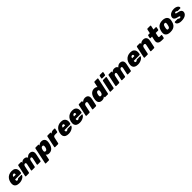

<svg xmlns="http://www.w3.org/2000/svg" viewBox="1013 -3946 7339 7339"><g transform="rotate(-45 4683.0 -276.5)"><path d="M256 10Q173 10 117.5 -18.5Q62 -47 41 -105Q20 -163 38 -252Q39 -256 40 -262.5Q41 -269 42 -272Q62 -355 108 -412.5Q154 -470 221 -500Q288 -530 370 -530Q462 -530 514.5 -493.5Q567 -457 583.5 -396.5Q600 -336 585 -261L580 -233Q578 -223 568.5 -215Q559 -207 548 -207H239Q239 -207 238.5 -205Q238 -203 238 -201Q233 -177 235.5 -158.5Q238 -140 249.5 -129.5Q261 -119 281 -119Q294 -119 304 -123Q314 -127 322 -133.5Q330 -140 337 -146Q348 -155 354.5 -157.5Q361 -160 372 -160H529Q539 -160 544 -154Q549 -148 546 -139Q541 -121 520 -95.5Q499 -70 461.5 -46Q424 -22 372 -6Q320 10 256 10ZM263 -319H388V-321Q394 -348 390.5 -367Q387 -386 375 -395.5Q363 -405 343 -405Q323 -405 307 -395.5Q291 -386 280.5 -367Q270 -348 263 -321Z M623 0Q612 0 606 -7.5Q600 -15 602 -26L701 -494Q703 -505 712.5 -512.5Q722 -520 733 -520H870Q881 -520 886.5 -512.5Q892 -505 890 -494L883 -461Q899 -477 919.5 -493Q940 -509 968.5 -519.5Q997 -530 1036 -530Q1095 -530 1130 -507Q1165 -484 1179 -446Q1210 -482 1249.5 -506Q1289 -530 1342 -530Q1398 -530 1436.5 -506.5Q1475 -483 1491 -434.5Q1507 -386 1490 -308L1430 -26Q1428 -15 1419 -7.5Q1410 0 1399 0H1253Q1242 0 1236 -7.5Q1230 -15 1232 -26L1291 -302Q1296 -328 1292.5 -343.5Q1289 -359 1278 -366.5Q1267 -374 1249 -374Q1234 -374 1219 -366.5Q1204 -359 1192.5 -343.5Q1181 -328 1176 -302L1117 -26Q1115 -15 1106 -7.5Q1097 0 1086 0H940Q929 0 923 -7.5Q917 -15 919 -26L978 -302Q983 -328 979 -343.5Q975 -359 964 -366.5Q953 -374 937 -374Q921 -374 905.5 -366Q890 -358 878.5 -343Q867 -328 862 -302L803 -26Q801 -15 792 -7.5Q783 0 772 0Z M1509 190Q1498 190 1492.5 182.5Q1487 175 1489 164L1628 -494Q1630 -505 1639.5 -512.5Q1649 -520 1660 -520H1801Q1812 -520 1818 -512.5Q1824 -505 1822 -494L1815 -461Q1844 -491 1880.5 -510.5Q1917 -530 1971 -530Q2018 -530 2054 -516Q2090 -502 2114 -473Q2138 -444 2146 -400Q2154 -356 2144 -297Q2140 -276 2137 -260Q2134 -244 2128 -222Q2114 -166 2090 -122.5Q2066 -79 2034 -50Q2002 -21 1962 -5.5Q1922 10 1875 10Q1828 10 1792.5 -5.5Q1757 -21 1740 -54L1694 164Q1692 175 1682.5 182.5Q1673 190 1663 190ZM1830 -146Q1856 -146 1872.5 -156.5Q1889 -167 1900 -186Q1911 -205 1919 -228Q1924 -243 1927.5 -260Q1931 -277 1932 -292Q1936 -316 1933 -334.5Q1930 -353 1918.5 -363.5Q1907 -374 1881 -374Q1856 -374 1837.5 -363Q1819 -352 1808.5 -334Q1798 -316 1792 -294Q1785 -273 1781.5 -256.5Q1778 -240 1775 -219Q1772 -198 1776 -182Q1780 -166 1793 -156Q1806 -146 1830 -146Z M2196 0Q2185 0 2179 -7.5Q2173 -15 2175 -26L2274 -494Q2276 -505 2285.5 -512.5Q2295 -520 2306 -520H2451Q2462 -520 2467.5 -512.5Q2473 -505 2471 -494L2464 -457Q2489 -485 2523.5 -502.5Q2558 -520 2613 -520H2675Q2686 -520 2692 -512.5Q2698 -505 2696 -494L2668 -365Q2666 -354 2656.5 -346.5Q2647 -339 2637 -339H2524Q2488 -339 2466 -320Q2444 -301 2436 -265L2384 -26Q2382 -15 2373 -7.5Q2364 0 2353 0Z M2921 10Q2838 10 2782.5 -18.5Q2727 -47 2706 -105Q2685 -163 2703 -252Q2704 -256 2705 -262.5Q2706 -269 2707 -272Q2727 -355 2773 -412.5Q2819 -470 2886 -500Q2953 -530 3035 -530Q3127 -530 3179.5 -493.5Q3232 -457 3248.5 -396.5Q3265 -336 3250 -261L3245 -233Q3243 -223 3233.5 -215Q3224 -207 3213 -207H2904Q2904 -207 2903.5 -205Q2903 -203 2903 -201Q2898 -177 2900.5 -158.5Q2903 -140 2914.5 -129.5Q2926 -119 2946 -119Q2959 -119 2969 -123Q2979 -127 2987 -133.5Q2995 -140 3002 -146Q3013 -155 3019.5 -157.5Q3026 -160 3037 -160H3194Q3204 -160 3209 -154Q3214 -148 3211 -139Q3206 -121 3185 -95.5Q3164 -70 3126.5 -46Q3089 -22 3037 -6Q2985 10 2921 10ZM2928 -319H3053V-321Q3059 -348 3055.5 -367Q3052 -386 3040 -395.5Q3028 -405 3008 -405Q2988 -405 2972 -395.5Q2956 -386 2945.5 -367Q2935 -348 2928 -321Z M3528 10Q3445 10 3389.5 -18.5Q3334 -47 3313 -105Q3292 -163 3310 -252Q3311 -256 3312 -262.5Q3313 -269 3314 -272Q3334 -355 3380 -412.5Q3426 -470 3493 -500Q3560 -530 3642 -530Q3734 -530 3786.5 -493.5Q3839 -457 3855.5 -396.5Q3872 -336 3857 -261L3852 -233Q3850 -223 3840.5 -215Q3831 -207 3820 -207H3511Q3511 -207 3510.5 -205Q3510 -203 3510 -201Q3505 -177 3507.5 -158.5Q3510 -140 3521.5 -129.5Q3533 -119 3553 -119Q3566 -119 3576 -123Q3586 -127 3594 -133.5Q3602 -140 3609 -146Q3620 -155 3626.5 -157.5Q3633 -160 3644 -160H3801Q3811 -160 3816 -154Q3821 -148 3818 -139Q3813 -121 3792 -95.5Q3771 -70 3733.5 -46Q3696 -22 3644 -6Q3592 10 3528 10ZM3535 -319H3660V-321Q3666 -348 3662.5 -367Q3659 -386 3647 -395.5Q3635 -405 3615 -405Q3595 -405 3579 -395.5Q3563 -386 3552.5 -367Q3542 -348 3535 -321Z M3895 0Q3884 0 3878 -7.5Q3872 -15 3874 -26L3973 -494Q3975 -505 3984.5 -512.5Q3994 -520 4005 -520H4150Q4161 -520 4166.5 -512.5Q4172 -505 4170 -494L4163 -458Q4195 -488 4238 -509Q4281 -530 4335 -530Q4395 -530 4435.5 -505Q4476 -480 4492.5 -430Q4509 -380 4493 -304L4433 -26Q4431 -15 4422 -7.5Q4413 0 4402 0H4244Q4233 0 4227 -7.5Q4221 -15 4223 -26L4280 -297Q4288 -335 4276.5 -354.5Q4265 -374 4230 -374Q4196 -374 4172.5 -354Q4149 -334 4141 -297L4083 -26Q4081 -15 4072 -7.5Q4063 0 4052 0Z M4729 10Q4684 10 4647 -4Q4610 -18 4587 -47Q4564 -76 4555.5 -120Q4547 -164 4557 -223Q4561 -245 4564.5 -261Q4568 -277 4573 -298Q4587 -354 4610.5 -397.5Q4634 -441 4667 -470Q4700 -499 4740 -514.5Q4780 -530 4826 -530Q4872 -530 4908.5 -515.5Q4945 -501 4964 -477L5007 -684Q5009 -695 5018 -702.5Q5027 -710 5038 -710H5192Q5202 -710 5208.5 -702.5Q5215 -695 5213 -684L5073 -26Q5071 -15 5061.5 -7.5Q5052 0 5042 0H4900Q4890 0 4883.5 -7.5Q4877 -15 4879 -26L4885 -54Q4855 -25 4819.5 -7.5Q4784 10 4729 10ZM4820 -146Q4846 -146 4863.5 -157Q4881 -168 4892.5 -186Q4904 -204 4910 -226Q4916 -248 4919 -264.5Q4922 -281 4925 -301Q4929 -322 4925 -338Q4921 -354 4908 -364Q4895 -374 4871 -374Q4846 -374 4828.5 -363.5Q4811 -353 4800.5 -334.5Q4790 -316 4783 -292Q4779 -277 4775 -260Q4771 -243 4769 -228Q4766 -204 4768 -185.5Q4770 -167 4782.5 -156.5Q4795 -146 4820 -146Z M5199 0Q5188 0 5182 -7.5Q5176 -15 5178 -26L5277 -494Q5279 -505 5288.5 -512.5Q5298 -520 5309 -520H5457Q5468 -520 5474 -512.5Q5480 -505 5478 -494L5378 -26Q5376 -15 5367 -7.5Q5358 0 5347 0ZM5325 -585Q5314 -585 5308 -592.5Q5302 -600 5304 -611L5326 -716Q5328 -727 5337.5 -735Q5347 -743 5358 -743H5503Q5513 -743 5519 -735Q5525 -727 5523 -716L5500 -611Q5499 -600 5489.5 -592.5Q5480 -585 5469 -585Z M5503 0Q5492 0 5486 -7.5Q5480 -15 5482 -26L5581 -494Q5583 -505 5592.5 -512.5Q5602 -520 5613 -520H5750Q5761 -520 5766.5 -512.5Q5772 -505 5770 -494L5763 -461Q5779 -477 5799.5 -493Q5820 -509 5848.5 -519.5Q5877 -530 5916 -530Q5975 -530 6010 -507Q6045 -484 6059 -446Q6090 -482 6129.5 -506Q6169 -530 6222 -530Q6278 -530 6316.5 -506.5Q6355 -483 6371 -434.5Q6387 -386 6370 -308L6310 -26Q6308 -15 6299 -7.5Q6290 0 6279 0H6133Q6122 0 6116 -7.5Q6110 -15 6112 -26L6171 -302Q6176 -328 6172.5 -343.5Q6169 -359 6158 -366.5Q6147 -374 6129 -374Q6114 -374 6099 -366.5Q6084 -359 6072.5 -343.5Q6061 -328 6056 -302L5997 -26Q5995 -15 5986 -7.5Q5977 0 5966 0H5820Q5809 0 5803 -7.5Q5797 -15 5799 -26L5858 -302Q5863 -328 5859 -343.5Q5855 -359 5844 -366.5Q5833 -374 5817 -374Q5801 -374 5785.5 -366Q5770 -358 5758.5 -343Q5747 -328 5742 -302L5683 -26Q5681 -15 5672 -7.5Q5663 0 5652 0Z M6670 10Q6587 10 6531.5 -18.5Q6476 -47 6455 -105Q6434 -163 6452 -252Q6453 -256 6454 -262.5Q6455 -269 6456 -272Q6476 -355 6522 -412.5Q6568 -470 6635 -500Q6702 -530 6784 -530Q6876 -530 6928.5 -493.5Q6981 -457 6997.5 -396.5Q7014 -336 6999 -261L6994 -233Q6992 -223 6982.5 -215Q6973 -207 6962 -207H6653Q6653 -207 6652.5 -205Q6652 -203 6652 -201Q6647 -177 6649.5 -158.5Q6652 -140 6663.5 -129.5Q6675 -119 6695 -119Q6708 -119 6718 -123Q6728 -127 6736 -133.5Q6744 -140 6751 -146Q6762 -155 6768.5 -157.5Q6775 -160 6786 -160H6943Q6953 -160 6958 -154Q6963 -148 6960 -139Q6955 -121 6934 -95.5Q6913 -70 6875.5 -46Q6838 -22 6786 -6Q6734 10 6670 10ZM6677 -319H6802V-321Q6808 -348 6804.5 -367Q6801 -386 6789 -395.5Q6777 -405 6757 -405Q6737 -405 6721 -395.5Q6705 -386 6694.5 -367Q6684 -348 6677 -321Z M7037 0Q7026 0 7020 -7.5Q7014 -15 7016 -26L7115 -494Q7117 -505 7126.5 -512.5Q7136 -520 7147 -520H7292Q7303 -520 7308.5 -512.5Q7314 -505 7312 -494L7305 -458Q7337 -488 7380 -509Q7423 -530 7477 -530Q7537 -530 7577.5 -505Q7618 -480 7634.5 -430Q7651 -380 7635 -304L7575 -26Q7573 -15 7564 -7.5Q7555 0 7544 0H7386Q7375 0 7369 -7.5Q7363 -15 7365 -26L7422 -297Q7430 -335 7418.5 -354.5Q7407 -374 7372 -374Q7338 -374 7314.5 -354Q7291 -334 7283 -297L7225 -26Q7223 -15 7214 -7.5Q7205 0 7194 0Z M7964 0Q7893 0 7843.5 -20Q7794 -40 7773 -85.5Q7752 -131 7768 -206L7803 -367H7724Q7713 -367 7707 -374.5Q7701 -382 7703 -393L7724 -494Q7726 -505 7735.5 -512.5Q7745 -520 7756 -520H7835L7870 -684Q7872 -695 7881 -702.5Q7890 -710 7901 -710H8046Q8057 -710 8063.5 -702.5Q8070 -695 8068 -684L8033 -520H8158Q8169 -520 8174.5 -512.5Q8180 -505 8178 -494L8158 -393Q8156 -382 8146.5 -374.5Q8137 -367 8126 -367H8000L7969 -223Q7965 -204 7966.5 -190Q7968 -176 7977 -168.5Q7986 -161 8005 -161H8090Q8101 -161 8107 -153.5Q8113 -146 8111 -135L8087 -26Q8085 -15 8076 -7.5Q8067 0 8057 0Z M8425 10Q8342 10 8285 -16Q8228 -42 8202.5 -92.5Q8177 -143 8187 -214Q8190 -235 8195 -260Q8200 -285 8207 -306Q8227 -378 8267 -428Q8307 -478 8370.5 -504Q8434 -530 8522 -530Q8602 -530 8659 -504Q8716 -478 8744 -428Q8772 -378 8761 -306Q8757 -285 8752 -260Q8747 -235 8741 -214Q8722 -143 8683 -92.5Q8644 -42 8581 -16Q8518 10 8425 10ZM8445 -131Q8482 -131 8501 -153Q8520 -175 8532 -219Q8536 -234 8541.5 -260Q8547 -286 8550 -301Q8556 -344 8547.5 -366.5Q8539 -389 8502 -389Q8466 -389 8446.5 -366.5Q8427 -344 8416 -301Q8412 -286 8406 -260Q8400 -234 8398 -219Q8392 -175 8400 -153Q8408 -131 8445 -131Z M9024 10Q8956 10 8911 -4.5Q8866 -19 8840.5 -41Q8815 -63 8805.5 -86.5Q8796 -110 8799 -128Q8801 -139 8810 -146.5Q8819 -154 8828 -154H8972Q8974 -154 8975.5 -153.5Q8977 -153 8979 -151Q8991 -147 9001 -138Q9011 -129 9024 -122Q9037 -115 9056 -115Q9074 -115 9089 -122.5Q9104 -130 9107 -144Q9110 -156 9104.5 -165Q9099 -174 9076 -182.5Q9053 -191 9003 -201Q8956 -211 8920 -230.5Q8884 -250 8867 -283Q8850 -316 8861 -364Q8869 -405 8904 -443Q8939 -481 8998 -505.5Q9057 -530 9135 -530Q9194 -530 9236.5 -516Q9279 -502 9306 -481Q9333 -460 9344.5 -436Q9356 -412 9352 -393Q9351 -382 9343 -374.5Q9335 -367 9326 -367H9194Q9191 -367 9188 -367.5Q9185 -368 9183 -370Q9170 -373 9160.5 -381.5Q9151 -390 9139 -397.5Q9127 -405 9107 -405Q9090 -405 9078 -397Q9066 -389 9063 -376Q9060 -365 9065.5 -356Q9071 -347 9094 -339Q9117 -331 9169 -322Q9237 -311 9273.5 -285.5Q9310 -260 9321 -226Q9332 -192 9325 -158Q9314 -107 9275.5 -69Q9237 -31 9173 -10.5Q9109 10 9024 10Z"/></g></svg>

Font: Rubik Light ExtraBold
Style: Italic
Weight: 800
Italic angle: -12°
Version: Version 2.104